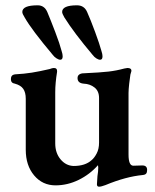

<svg xmlns="http://www.w3.org/2000/svg" viewBox="-20 -683 583 723"><path d="M345 11 347 -20Q350 -38 350 -52L349 -61Q318 -26 276 -5.5Q234 15 189 15Q140 15 108.5 -22.5Q77 -60 77 -119V-311Q77 -335 67.5 -348.5Q58 -362 36 -368Q21 -370 21 -385Q21 -401 36 -403Q72 -405 100 -409.5Q128 -414 167 -423Q177 -427 183 -427Q196 -427 195 -413Q188 -370 188 -336V-143Q188 -107 208 -83Q228 -59 257 -58Q301 -58 325 -80Q335 -88 344 -105Q353 -122 353 -146V-314Q353 -340 336 -353.5Q319 -367 295 -368Q272 -370 272 -389Q272 -398 278.5 -402.5Q285 -407 295 -407Q359 -410 389 -413.5Q419 -417 448 -425L460 -427Q475 -427 475 -416Q475 -414 471 -402Q469 -391 466.5 -368Q464 -345 464 -333V-101Q464 -59 482 -59L516 -60Q534 -60 534 -43Q534 -34 530.5 -29.5Q527 -25 518 -24Q454 -18 377 14Q361 20 353 20Q345 20 345 11ZM179 -476Q99 -571 73 -617Q64 -631 64 -638Q64 -663 122 -663Q147 -663 158 -638Q171 -607 188 -562.5Q205 -518 212 -491Q216 -479 216 -471Q216 -458 207 -458Q201 -458 192.5 -463.5Q184 -469 179 -476ZM329 -476Q259 -559 222 -618Q214 -632 214 -638Q214 -663 270 -663Q297 -663 308 -638Q321 -609 338 -563Q355 -517 362 -491Q366 -479 366 -471Q366 -458 357 -458Q351 -458 343 -463Q335 -468 329 -476Z"/></svg>

Font: EB Garamond SemiBold
Style: Regular
Weight: 600
Designer: Georg Duffner and Octavio Pardo
Foundry: Georg Duffner
Version: Version 1.000